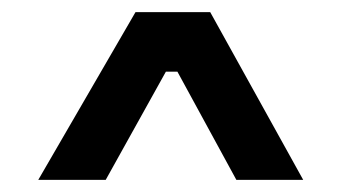

<svg xmlns="http://www.w3.org/2000/svg" viewBox="-20 -710 563 316"><path d="M203 -690H326L479 -414H369L272 -592H253L154 -414H43Z"/></svg>

Font: Mozilla Text BETA
Style: Bold
Weight: 700
Designer: Studio DRAMA
Foundry: Studio DRAMA
Version: Version 0.100